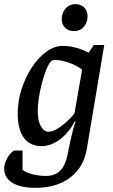

<svg xmlns="http://www.w3.org/2000/svg" viewBox="-37 -733 540 921"><path d="M134 168Q61 168 22 144Q-17 120 -17 74Q-17 63 -12.5 49.5Q-8 36 -1.5 24Q5 12 14 2.5Q23 -7 31 -11H71V82Q87 95 119 103Q151 111 183 111Q225 111 250 87.5Q275 64 286 14Q294 -27 301 -59Q308 -91 314 -114Q320 -137 326 -148L322 -151Q292 -95 249.5 -63.5Q207 -32 163 -32Q107 -32 77.5 -72Q48 -112 48 -189Q48 -248 66.5 -305.5Q85 -363 116 -410Q147 -457 185.5 -485Q224 -513 264 -513Q293 -513 326 -504.5Q359 -496 388 -480L413 -517H463L380 -22Q366 68 300.5 118Q235 168 134 168ZM197 -101Q219 -101 253 -125Q287 -149 320 -188L357 -399Q327 -421 291.5 -433Q256 -445 232 -445Q219 -445 214.5 -443.5Q210 -442 205 -436Q193 -420 182.5 -392.5Q172 -365 163.5 -332Q155 -299 149.5 -265Q144 -231 144 -201Q144 -154 159 -127.5Q174 -101 197 -101ZM316 -584Q291 -584 275 -600.5Q259 -617 259 -641Q259 -658 266.5 -675Q274 -692 289 -702.5Q304 -713 326 -713Q350 -713 366.5 -697.5Q383 -682 383 -654Q383 -628 366.5 -606Q350 -584 316 -584Z"/></svg>

Font: Faustina Medium
Style: Italic
Weight: 500
Italic angle: -8°
Designer: Alfonso Garcia
Foundry: http://www.omnibus-type.com
Version: Version 1.200